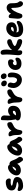

<svg xmlns="http://www.w3.org/2000/svg" viewBox="2967 -3767 843 6817"><g transform="rotate(-90 3388.5 -358.5)"><path d="M198.2 40Q112.3 40 63.7 -3.4Q15.1 -46.9 15.1 -104Q15.1 -126.5 28.6 -140.6Q42 -154.8 66.9 -154.8Q85 -154.8 129.4 -140.4Q173.8 -126 207 -126Q257.3 -126 288.1 -136Q318.8 -146 342.8 -168Q331.1 -177.7 301.5 -185.1Q272 -192.4 238.8 -197Q205.6 -201.7 168.7 -212.9Q131.8 -224.1 102.8 -240.5Q73.7 -256.8 54.4 -289.3Q35.2 -321.8 35.2 -367.2Q35.2 -412.1 53 -448.5Q70.8 -484.9 100.3 -508.3Q129.9 -531.7 169.9 -547.4Q210 -563 252 -569.3Q293.9 -575.7 338.9 -575.2Q394.5 -574.7 427.2 -539.6Q460 -504.4 460 -457Q460 -427.7 446.3 -411.9Q432.6 -396 408.2 -396Q396.5 -396 373 -398.4Q349.6 -400.9 331.1 -400.9Q225.1 -400.9 200.2 -361.8Q209.5 -349.1 232.4 -340.6Q255.4 -332 283.2 -327.1Q311 -322.3 343 -316.7Q375 -311 404.5 -301.3Q434.1 -291.5 458.5 -276.6Q482.9 -261.7 497.6 -235.4Q512.2 -209 512.2 -172.9Q512.2 -129.4 495.6 -93.8Q479 -58.1 450.2 -33.4Q421.4 -8.8 381.3 7.8Q341.3 24.4 295.4 32.2Q249.5 40 198.2 40Z M751 -40Q669.9 -40 619.4 -82Q568.8 -124 568.8 -192.9Q568.8 -243.7 594 -298.3Q619.1 -353 658.4 -396.5Q697.8 -439.9 749.8 -468Q801.8 -496.1 851.1 -496.1Q925.3 -496.1 943.8 -442.9Q954.1 -445.8 965.8 -445.8Q1007.3 -445.8 1039.1 -425Q1070.8 -404.3 1084 -372.1Q1095.7 -346.2 1112.3 -305.4Q1128.9 -264.6 1138.9 -241Q1148.9 -217.3 1168.5 -184.1Q1188 -150.9 1212.9 -120.1Q1226.6 -103.5 1227.1 -76.7Q1227.5 -49.8 1217.3 -24.7Q1207 0.5 1185.1 18.8Q1163.1 37.1 1135.7 37.1Q1103.5 37.1 1085 14.2Q1046.9 -33.2 1023.2 -73.7Q999.5 -114.3 981 -168.9Q960 -133.3 932.6 -107.7Q905.3 -82 875 -67.6Q844.7 -53.2 814.2 -46.6Q783.7 -40 751 -40ZM757.8 -208Q796.9 -208 831.8 -242.9Q866.7 -277.8 884.8 -342.8Q829.1 -324.7 790 -288.6Q751 -252.4 739.7 -209Q745.6 -208 757.8 -208Z M1454.6 4.9Q1373.5 4.9 1323 -37.1Q1272.5 -79.1 1272.5 -147.9Q1272.5 -210.4 1300 -278.3Q1327.6 -346.2 1370.8 -399.7Q1414.1 -453.1 1470.7 -488Q1527.3 -522.9 1581.5 -522.9Q1618.2 -522.9 1644.8 -502.7Q1671.4 -482.4 1678.7 -445.8Q1720.2 -445.8 1751.7 -425Q1783.2 -404.3 1796.4 -372.1Q1804.7 -354.5 1822.3 -312.5Q1839.8 -270.5 1849.1 -251.7Q1858.4 -232.9 1878.4 -202.1Q1898.4 -171.4 1923.3 -144Q1937.5 -128.9 1938.5 -102.5Q1939.5 -76.2 1929.4 -51.5Q1919.4 -26.9 1897.7 -8.5Q1876 9.8 1848.6 9.8Q1815.9 9.8 1797.4 -13.2Q1763.7 -54.7 1741.2 -90.3Q1718.8 -126 1698.7 -171.9Q1676.8 -123.5 1648.2 -88.4Q1619.6 -53.2 1587.6 -33.4Q1555.7 -13.7 1522.9 -4.4Q1490.2 4.9 1454.6 4.9ZM1461.4 -163.1Q1506.8 -163.1 1546.1 -216.1Q1585.4 -269 1603.5 -365.2Q1539.6 -339.4 1495.4 -283.9Q1451.2 -228.5 1441.4 -164.1Q1448.2 -163.1 1461.4 -163.1Z M2105 12.2Q2064.5 12.2 2035.4 -24.9Q2006.3 -62 2006.3 -115.2Q2006.3 -209 1999.5 -265.6Q1992.7 -322.3 1975.1 -366.2Q1958 -409.7 1958 -433.1Q1958 -453.1 1974.1 -465.1Q1990.2 -477.1 2018.1 -477.1Q2072.8 -477.1 2105.2 -453.4Q2137.7 -429.7 2154.3 -372.1Q2203.1 -440.9 2265.6 -481Q2328.1 -521 2387.2 -521Q2460.9 -521 2460.9 -416Q2460.9 -389.2 2447 -369.4Q2433.1 -349.6 2397.9 -334Q2339.4 -308.6 2299.8 -282Q2260.3 -255.4 2236.6 -224.9Q2212.9 -194.3 2200.7 -163.3Q2188.5 -132.3 2182.1 -90.8Q2172.4 -30.8 2156 -9.3Q2139.6 12.2 2105 12.2Z M2724.1 -40Q2687 -40 2652.8 -46.1Q2618.7 -52.2 2588.1 -65.2Q2557.6 -78.1 2539.3 -101.3Q2521 -124.5 2521 -154.8Q2521 -199.7 2562 -213.9Q2558.6 -220.7 2554.2 -240.2Q2524.9 -405.8 2524.9 -514.2Q2524.9 -559.1 2529.1 -611.6Q2533.2 -664.1 2531.2 -688Q2528.8 -715.3 2540 -731.7Q2551.3 -748 2577.1 -748Q2626 -748 2662.6 -716.1Q2699.2 -684.1 2699.2 -629.9Q2699.2 -616.7 2695.1 -565.4Q2690.9 -514.2 2690.9 -481Q2690.9 -454.1 2692.9 -412.1Q2725.6 -447.8 2770 -470.5Q2814.5 -493.2 2863.3 -493.2Q2939 -493.2 2989.5 -445.6Q3040 -397.9 3040 -312Q3040 -183.6 2953.4 -111.8Q2866.7 -40 2724.1 -40ZM2826.2 -323.2Q2789.6 -323.2 2756.1 -293.2Q2722.7 -263.2 2699.2 -211.9Q2706.1 -210.9 2718.3 -210.9Q2779.3 -210.9 2821.3 -231.2Q2863.3 -251.5 2863.3 -287.1Q2863.3 -305.2 2854.7 -314.2Q2846.2 -323.2 2826.2 -323.2Z M3255.4 12.2Q3214.8 12.2 3188.7 -23.7Q3162.6 -59.6 3162.6 -115.2Q3162.6 -216.8 3154.3 -282Q3146 -347.2 3127.4 -397Q3111.3 -439.9 3111.3 -462.9Q3111.3 -508.8 3176.8 -508.8Q3230 -508.8 3262.5 -479.7Q3294.9 -450.7 3311.5 -378.9Q3357.9 -444.8 3418.7 -482.9Q3479.5 -521 3537.6 -521Q3581.1 -521 3602.3 -496.1Q3623.5 -471.2 3623.5 -426.8Q3623.5 -398.4 3606 -378.2Q3588.4 -357.9 3546.4 -336.9Q3492.7 -310.5 3454.6 -281.2Q3416.5 -252 3393.6 -219.7Q3370.6 -187.5 3358.6 -155Q3346.7 -122.6 3341.3 -83Q3333.5 -27.8 3313.2 -7.8Q3293 12.2 3255.4 12.2Z M4099.1 -545.9Q4052.7 -545.9 4021.5 -579.6Q3990.2 -613.3 3990.2 -665Q3990.2 -702.1 4016.6 -726.6Q4043 -751 4081.1 -751Q4128.9 -751 4160.2 -712.6Q4191.4 -674.3 4191.4 -630.9Q4191.4 -595.2 4168.7 -570.6Q4146 -545.9 4099.1 -545.9ZM3850.1 -537.1Q3802.7 -537.1 3767.6 -570.6Q3732.4 -604 3732.4 -647Q3732.4 -689 3755.6 -713.4Q3778.8 -737.8 3819.3 -737.8Q3854.5 -737.8 3882.1 -718.5Q3909.7 -699.2 3922.9 -672.1Q3936 -645 3936 -617.2Q3936 -583.5 3915 -560.3Q3894 -537.1 3850.1 -537.1ZM3966.3 -2.9Q3912.6 -2.9 3864.5 -21.2Q3816.4 -39.6 3782 -70.1Q3747.6 -100.6 3722.4 -139.4Q3697.3 -178.2 3684.8 -219.7Q3672.4 -261.2 3672.4 -300.8Q3672.4 -388.7 3703.1 -462.9Q3710 -482.4 3725.3 -493.7Q3740.7 -504.9 3762.2 -504.9Q3807.1 -504.9 3837.2 -476.3Q3867.2 -447.8 3867.2 -402.8Q3867.2 -389.2 3856.2 -353.8Q3845.2 -318.4 3845.2 -297.9Q3845.2 -249 3879.6 -211.9Q3914.1 -174.8 3958 -174.8Q4002.4 -174.8 4028.3 -221.4Q4054.2 -268.1 4054.2 -329.1Q4054.2 -350.1 4052.2 -380.4Q4050.3 -410.6 4050.3 -425.8Q4050.3 -464.8 4065.4 -484.4Q4080.6 -503.9 4119.1 -503.9Q4168.9 -503.9 4195.6 -469.5Q4222.2 -435.1 4222.2 -365.2Q4222.2 -276.4 4202.6 -206.8Q4183.1 -137.2 4148.4 -93Q4113.8 -48.8 4067.6 -25.9Q4021.5 -2.9 3966.3 -2.9Z M4542 -18.1Q4431.6 -18.1 4371.8 -76.9Q4312 -135.7 4312 -233.9Q4312 -304.7 4348.4 -365.2Q4384.8 -425.8 4445.6 -460.4Q4506.3 -495.1 4576.7 -495.1Q4689 -495.1 4689 -394Q4689 -350.1 4670.4 -322Q4651.9 -293.9 4618.7 -293.9Q4608.9 -293.9 4602.3 -298.6Q4595.7 -303.2 4592.8 -308.6Q4589.8 -314 4583.3 -318.6Q4576.7 -323.2 4566.9 -323.2Q4531.7 -323.2 4507.3 -298.1Q4482.9 -272.9 4482.9 -241.2Q4482.9 -213.9 4496.8 -200.9Q4510.7 -188 4543 -188Q4577.1 -188 4602.5 -194.8Q4627.9 -201.7 4640.1 -210Q4652.3 -218.3 4668.5 -225.1Q4684.6 -231.9 4702.6 -231.9Q4727.1 -231.9 4738.5 -216.6Q4750 -201.2 4750 -168Q4750 -100.6 4691.9 -59.3Q4633.8 -18.1 4542 -18.1Z M4940.9 9.8Q4835.9 9.8 4835.9 -137.2Q4835.9 -163.6 4849.4 -302.7Q4862.8 -441.9 4862.8 -535.2Q4862.8 -587.4 4858.4 -631.8Q4854 -676.3 4854 -682.1Q4854 -718.3 4873.5 -739Q4893.1 -759.8 4927.7 -759.8Q4984.4 -759.8 5011 -710.2Q5037.6 -660.6 5037.6 -545.9Q5037.6 -484.4 5018.6 -350.1Q5072.3 -421.4 5161.1 -473.1Q5250 -524.9 5308.6 -524.9Q5353 -524.9 5378.9 -502.4Q5404.8 -480 5404.8 -439Q5404.8 -406.2 5387.2 -386.7Q5369.6 -367.2 5320.8 -353Q5252.9 -333 5207.3 -303.5Q5161.6 -273.9 5161.6 -257.8Q5161.6 -246.1 5176.5 -231.7Q5191.4 -217.3 5232.9 -198.7Q5274.4 -180.2 5336.9 -165Q5374 -156.7 5391.8 -131.3Q5409.7 -106 5409.7 -74.2Q5409.7 -36.6 5388.7 -14.9Q5367.7 6.8 5328.6 6.8Q5255.4 6.8 5157 -43.7Q5058.6 -94.2 5005.9 -155.8Q5009.8 -91.3 5009.8 -65.9Q5009.8 9.8 4940.9 9.8Z M5754.4 43Q5697.8 43 5651.6 30.8Q5605.5 18.6 5573.5 -3.7Q5541.5 -25.9 5519.8 -57.4Q5498 -88.9 5487.8 -127Q5477.5 -165 5477.5 -210Q5477.5 -258.8 5491.5 -308.3Q5505.4 -357.9 5532.7 -402.3Q5560.1 -446.8 5596.9 -481.4Q5633.8 -516.1 5683.8 -536.6Q5733.9 -557.1 5789.6 -557.1Q5887.2 -557.1 5945.8 -507.1Q6004.4 -457 6004.4 -366.2Q6004.4 -328.1 5990.2 -296.6Q5976.1 -265.1 5951.4 -243.7Q5926.8 -222.2 5893.6 -207.5Q5860.4 -192.9 5822.8 -186Q5785.2 -179.2 5744.1 -179.2Q5684.1 -179.2 5649.4 -204.1V-200.2Q5649.4 -153.8 5669.2 -133.8Q5689 -113.8 5738.3 -113.8Q5785.2 -113.8 5825.2 -121.1Q5865.2 -128.4 5891.1 -139.2Q5917 -149.9 5938 -160.6Q5959 -171.4 5977.3 -178.7Q5995.6 -186 6011.2 -186Q6054.2 -186 6054.2 -131.8Q6054.2 -99.6 6033 -68.4Q6011.7 -37.1 5973.9 -12.2Q5936 12.7 5878.7 27.8Q5821.3 43 5754.4 43ZM5792.5 -389.2Q5753.9 -389.2 5721.9 -363.8Q5689.9 -338.4 5670.4 -296.9Q5698.7 -291 5725.6 -291Q5769 -291 5803.7 -309.8Q5838.4 -328.6 5838.4 -354Q5838.4 -389.2 5792.5 -389.2Z M6671.9 37.1Q6598.6 37.1 6558.3 -52.5Q6518.1 -142.1 6518.1 -313Q6518.1 -360.8 6508.8 -377H6504.9Q6466.3 -377 6408.7 -281Q6351.1 -185.1 6309.1 -44.9Q6299.3 -12.7 6279.8 0.7Q6260.3 14.2 6225.1 14.2Q6180.7 14.2 6156.7 -31Q6132.8 -76.2 6132.8 -150.9Q6132.8 -208.5 6143.3 -284.7Q6153.8 -360.8 6153.8 -411.1Q6153.8 -438 6168.7 -454.6Q6183.6 -471.2 6210.9 -471.2Q6246.6 -471.2 6273.2 -448.5Q6299.8 -425.8 6307.1 -387.2Q6353 -465.8 6407.7 -504.9Q6462.4 -543.9 6519 -543.9Q6591.3 -543.9 6636.2 -497.8Q6681.2 -451.7 6681.2 -382.8Q6681.2 -261.7 6691.2 -200.7Q6701.2 -139.6 6730 -113.8Q6753.9 -91.3 6753.9 -56.2Q6753.9 -17.1 6728.3 10Q6702.6 37.1 6671.9 37.1Z"/></g></svg>

Font: Shantell Sans Irregular
Style: Regular
Weight: 800
Designer: Stephen Nixon, Anya Danilova, Shantell Martin
Foundry: Arrow Type
Version: Version 1.006;[9816181b4]